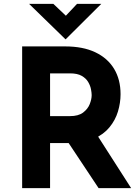

<svg xmlns="http://www.w3.org/2000/svg" viewBox="-20 -977 726 997"><path d="M318 -736Q411 -736 475 -705.5Q539 -675 572.5 -619.5Q606 -564 606 -488Q606 -443 592.5 -398Q579 -353 548.5 -316Q518 -279 468 -256.5Q418 -234 344 -234H240V0H95V-736ZM343 -374Q387 -374 411.5 -392.5Q436 -411 446 -436.5Q456 -462 456 -483Q456 -495 452.5 -513.5Q449 -532 438 -551Q427 -570 404.5 -583Q382 -596 344 -596H240V-374ZM479 -284 661 0H492L306 -280ZM257 -957 335 -883 301 -873 380 -957H506L321 -773H320L131 -957Z"/></svg>

Font: Reem Kufi Fun
Style: Regular
Weight: 400
Designer: Khaled Hosny
Version: Version 1.005